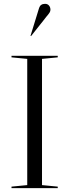

<svg xmlns="http://www.w3.org/2000/svg" viewBox="-20 -981 361 1001"><path d="M40 -690H281V-682L199 -674V-16L281 -8V0H40V-8L122 -16V-674L40 -682ZM142 -793 207 -875 221 -893Q234 -908 238.5 -915.5Q243 -923 243 -930Q243 -943 235.5 -952Q228 -961 215 -961Q191 -961 184 -940L139 -794Z"/></svg>

Font: Libre Caslon Display
Style: Regular
Weight: 400
Designer: Pablo Impallari, Rodrigo Fuenzalida
Foundry: Pablo Impallari, Rodrigo Fuenzalida
Version: Version 1.100; ttfautohint (v1.6) -l 8 -r 50 -G 200 -x 14 -D